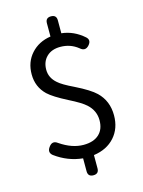

<svg xmlns="http://www.w3.org/2000/svg" viewBox="-139 -916 833 1119"><g transform="rotate(-15 277.5 -356.5)"><path d="M282 123Q249 123 249 90V12Q159 3 83 -53Q57 -74 78 -103Q101 -136 132 -112Q204 -63 273 -63Q334 -63 367 -94Q399 -124 399 -178Q399 -236 354 -277Q327 -302 253 -339Q171 -381 139 -411Q86 -462 86 -538Q86 -612 131 -662Q176 -712 249 -723V-779V-803Q249 -836 282 -836Q315 -836 315 -803V-725Q389 -717 449 -664Q473 -642 449 -615Q424 -587 395 -613Q349 -650 288 -650Q236 -650 205.5 -620.5Q175 -591 175 -542Q175 -493 216 -458Q240 -436 309 -403Q396 -360 430 -327Q488 -271 488 -184Q488 -105 441.5 -53Q395 -1 315 10V90Q315 123 282 123Z"/></g></svg>

Font: GenSenRounded TW R
Style: Regular
Weight: 400
Version: Version 1.501;PS 1;hotconv 16.6.51;makeotf.lib2.5.65220